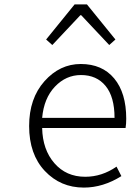

<svg xmlns="http://www.w3.org/2000/svg" viewBox="-20 -837 592 870"><path d="M360 13Q254 13 183 -62.5Q112 -138 112 -266Q112 -391 181.5 -469Q251 -547 346 -547Q443 -547 497.5 -481.5Q552 -416 552 -299Q552 -276 549 -257H171Q173 -159 226.5 -97.5Q280 -36 366 -36Q442 -36 508 -82L530 -39Q447 13 360 13ZM171 -303H499Q499 -398 458.5 -447.5Q418 -497 347 -497Q279 -497 229 -444.5Q179 -392 171 -303ZM189 -658 318 -817H374L503 -658L475 -633L348 -768H344L217 -633Z"/></svg>

Font: NotoSansHansLight
Style: Regular
Weight: 300
Designer: Ryoko NISHIZUKA  (kana & ideographs); Paul D. Hunt (Latin, Greek & Cyrillic); Wenlong ZHANG  (bopomofo); Sandoll Communi
Foundry: Adobe Systems Incorporated
Version: Version 1.00;December 8, 2021;FontCreator 13.0.0.2675 64-bit